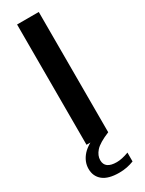

<svg xmlns="http://www.w3.org/2000/svg" viewBox="-248 -773 775 1023"><g transform="rotate(-30 140.0 -262.0)"><path d="M73 0V-740H206.5V0ZM150.5 216.5Q84 216.5 51 189.8Q18 163 18 117Q18 72.5 51.2 35.2Q84.5 -2 170 -33L206.5 0Q141 27 118 53.2Q95 79.5 95 108Q95 161 167 161Q199 161 241 145V199.5Q220.5 207.5 198.2 212Q176 216.5 150.5 216.5Z"/></g></svg>

Font: Encode Sans SmBold
Style: Regular
Weight: 600
Designer: Multiple Designers
Foundry: Impallari Type
Version: Version 3.002; ttfautohint (v1.8.3) -l 8 -r 50 -G 200 -x 14 